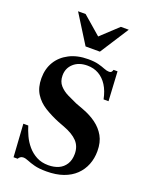

<svg xmlns="http://www.w3.org/2000/svg" viewBox="-167 -997 860 1096"><g transform="rotate(20 262.5 -448.5)"><path d="M254 12Q209 12 181 4.5Q153 -3 135.5 -10.5Q118 -18 104 -18Q94 -18 86.5 -12.5Q79 -7 76 0H51L38 -199H68Q76 -172 90 -141.5Q104 -111 126.5 -84.5Q149 -58 180 -41.5Q211 -25 252 -25Q287 -25 314 -37Q341 -49 357 -74.5Q373 -100 373 -137Q373 -183 345 -212.5Q317 -242 261 -263L224 -277Q175 -297 134.5 -322Q94 -347 70 -385Q46 -423 46 -479Q46 -536 72 -579Q98 -622 146.5 -647Q195 -672 261 -672Q299 -672 323.5 -665.5Q348 -659 365 -652Q382 -645 396 -645Q405 -645 409.5 -649.5Q414 -654 417 -664H441L451 -486H421Q411 -535 390 -568Q369 -601 338.5 -618.5Q308 -636 269 -636Q217 -636 185.5 -607.5Q154 -579 154 -535Q154 -498 174.5 -475Q195 -452 225 -437.5Q255 -423 282 -411L330 -393Q376 -376 411.5 -350Q447 -324 468 -287Q489 -250 489 -196Q489 -152 474 -114Q459 -76 429.5 -47.5Q400 -19 356 -3.5Q312 12 254 12ZM221 -735 112 -909H158L269 -813L372 -909H420L308 -735Z"/></g></svg>

Font: Frank Ruhl Libre SemiBold
Style: Regular
Weight: 600
Designer: Yanek Iontef
Foundry: Fontef
Version: Version 6.003;gftools[0.9.30]